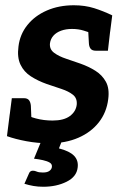

<svg xmlns="http://www.w3.org/2000/svg" viewBox="-20 -542 476 737"><path d="M168.7 8Q124.2 8 81.2 0Q38.3 -8 6.7 -19.4L17.4 -103.7L77.5 -105.6Q87.3 -95.5 117.6 -87.4Q147.9 -79.3 182 -79.3Q224.7 -79.3 247.9 -96.3Q271.1 -113.3 274.5 -139.8Q276.9 -164.7 260.1 -178.2Q243.2 -191.6 215.6 -200.7Q187.9 -209.9 159 -219.7Q125.2 -231.7 98.6 -248.9Q72 -266 58.7 -293.8Q45.3 -321.6 50.9 -363.4Q56.4 -410.1 85.1 -445.8Q113.7 -481.6 159.9 -501.7Q206 -521.8 263.8 -521.8Q305.9 -521.8 341.6 -510.6Q377.2 -499.3 410.8 -483L402.8 -420.2L338.8 -412.4Q321.1 -418.4 301 -424.6Q281 -430.9 256.3 -430.9Q233 -430.9 214.6 -424.2Q196.2 -417.5 185.2 -405.2Q174.2 -392.9 171.8 -375.9Q169.3 -353 187.7 -339.3Q206 -325.7 234.1 -316.5Q262.2 -307.4 288.6 -297.8Q320.1 -286.7 346.1 -270.4Q372.2 -254.1 386.5 -228.1Q400.8 -202.1 395.4 -161.3Q389.2 -110.6 359.5 -72.6Q329.8 -34.6 280.9 -13.3Q232 8 168.7 8ZM317.3 -447.4 403.2 -425.3 394.2 -347.3H348.1Q333.7 -347.3 327.7 -355.2Q321.7 -363.2 321.2 -376.4ZM101.4 -65 15.4 -87.1 25.4 -165.1H71.5Q85.5 -165.1 91.5 -157.2Q97.4 -149.3 98.5 -136ZM145.9 174.9Q125.9 174.9 108.2 171.8Q90.5 168.7 73.7 163.4L90.7 125Q94.7 113.2 106.2 113.2Q113.3 113.2 121.3 116.7Q129.3 120.2 144.6 120.2Q161.1 120.2 169.4 114.2Q177.8 108.2 179.2 99.2Q180.7 88 170.9 82.2Q161.2 76.4 144.9 72.8Q128.6 69.1 110.5 67.1L141.2 -7.3H220L206.3 27.6Q247.5 38.2 264.6 56.2Q281.7 74.3 278.1 101.3Q274.1 136.6 235.4 155.7Q196.6 174.9 145.9 174.9Z"/></svg>

Font: Aleo
Style: Italic
Weight: 400
Italic angle: -7°
Designer: Alessio Laiso
Foundry: Alessio Laiso
Version: Version 2.001;gftools[0.9.29]